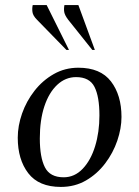

<svg xmlns="http://www.w3.org/2000/svg" viewBox="-20 -727 549 757"><path d="M220 10Q133 10 91.5 -44Q50 -98 50 -184Q50 -231 67 -279.5Q84 -328 116 -369Q148 -410 192 -435Q236 -460 289 -460Q376 -460 417.5 -406Q459 -352 459 -266Q459 -221 442.5 -172.5Q426 -124 394.5 -82.5Q363 -41 319 -15.5Q275 10 220 10ZM231 -28Q274 -28 306 -61.5Q338 -95 355 -150.5Q372 -206 372 -272Q372 -346 352.5 -384.5Q333 -423 280 -423Q238 -423 205.5 -392.5Q173 -362 155 -308Q137 -254 137 -181Q137 -107 157 -67.5Q177 -28 231 -28ZM344 -530 249 -649Q236 -666 233.5 -678.5Q231 -691 234 -707H289L354 -530ZM242 -530 126 -649Q110 -665 108 -679.5Q106 -694 109 -707H164L252 -530Z"/></svg>

Font: Spectral
Style: Italic
Weight: 400
Italic angle: -10°
Designer: Jean-Baptiste Levee
Foundry: Production Type
Version: Version 2.001